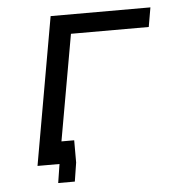

<svg xmlns="http://www.w3.org/2000/svg" viewBox="-48 -597 695 713"><g transform="rotate(-5 300.0 -240.0)"><path d="M166.5 -550H538.5L526 -478H236L166 -83H213.5V0L202.5 70H140.5L151.5 0H69.5Z"/></g></svg>

Font: JuliaMono
Style: Italic
Weight: 400
Italic angle: -9°
Monospace: yes
Designer: cormullion
Foundry: corm
Version: Version 0.057; ttfautohint (v1.8.4)